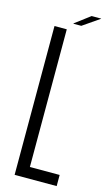

<svg xmlns="http://www.w3.org/2000/svg" viewBox="-136 -949 577 997"><g transform="rotate(15 152.5 -450.0)"><path d="M53 0V-800H119V-60H279V0ZM145 -837V-839L226 -900H277V-899L187 -837Z"/></g></svg>

Font: Big Shoulders Display
Style: Regular
Weight: 400
Designer: Patric King
Foundry: XO Type Co
Version: Version 1.000; ttfautohint (v1.8.2)